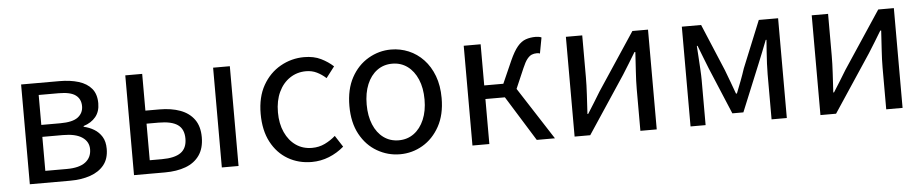

<svg xmlns="http://www.w3.org/2000/svg" viewBox="-37 -793 5008 1041"><g transform="rotate(-5 2467.0 -272.0)"><path d="M92 0V-543H300Q360 -543 405 -529Q450 -515 475 -485Q500 -455 500 -405Q500 -360 476 -331Q452 -302 410 -289V-285Q441 -278 466.5 -262.5Q492 -247 508 -221Q524 -195 524 -155Q524 -101 496.5 -67Q469 -33 421 -16.5Q373 0 310 0ZM182 -315H285Q353 -315 382 -337.5Q411 -360 411 -397Q411 -436 383 -457Q355 -478 291 -478H182ZM182 -65H299Q367 -65 400.5 -90.5Q434 -116 434 -161Q434 -202 398.5 -226Q363 -250 294 -250H182Z M659 0V-543H751V-343H827Q892 -343 940.5 -325Q989 -307 1016 -269.5Q1043 -232 1043 -173Q1043 -113 1016 -74.5Q989 -36 940.5 -18Q892 0 827 0ZM751 -73H817Q887 -73 920.5 -97Q954 -121 954 -173Q954 -225 920.5 -248.5Q887 -272 817 -272H751ZM1137 0V-543H1228V0Z M1626 13Q1554 13 1496.5 -20.5Q1439 -54 1405.5 -117.5Q1372 -181 1372 -271Q1372 -362 1408 -425.5Q1444 -489 1504 -523Q1564 -557 1633 -557Q1686 -557 1724.5 -538Q1763 -519 1791 -493L1745 -433Q1722 -454 1695.5 -467Q1669 -480 1637 -480Q1588 -480 1549 -454Q1510 -428 1488 -381Q1466 -334 1466 -271Q1466 -209 1487.5 -162Q1509 -115 1546.5 -89Q1584 -63 1634 -63Q1672 -63 1704 -78.5Q1736 -94 1762 -117L1802 -55Q1765 -23 1720 -5Q1675 13 1626 13Z M2106 13Q2040 13 1982 -20.5Q1924 -54 1889.5 -117.5Q1855 -181 1855 -271Q1855 -362 1889.5 -425.5Q1924 -489 1982 -523Q2040 -557 2106 -557Q2156 -557 2201.5 -538Q2247 -519 2282 -482Q2317 -445 2337 -392Q2357 -339 2357 -271Q2357 -181 2322 -117.5Q2287 -54 2230 -20.5Q2173 13 2106 13ZM2106 -63Q2153 -63 2188.5 -89Q2224 -115 2244 -162Q2264 -209 2264 -271Q2264 -334 2244 -381Q2224 -428 2188.5 -454Q2153 -480 2106 -480Q2059 -480 2023.5 -454Q1988 -428 1968.5 -381Q1949 -334 1949 -271Q1949 -209 1968.5 -162Q1988 -115 2023.5 -89Q2059 -63 2106 -63Z M2501 0V-543H2593V-319H2697L2751 -441Q2773 -490 2794 -515Q2815 -540 2839.5 -548.5Q2864 -557 2893 -557Q2902 -557 2911 -555.5Q2920 -554 2925 -551L2909 -465Q2905 -467 2901 -467.5Q2897 -468 2891 -468Q2877 -468 2864.5 -463Q2852 -458 2839.5 -442.5Q2827 -427 2813 -394L2766 -285L2950 0H2851L2699 -245H2593V0Z M3057 0V-543H3146V-316Q3146 -273 3143 -220.5Q3140 -168 3137 -116H3141Q3157 -141 3177.5 -174Q3198 -207 3213 -232L3419 -543H3504V0H3415V-227Q3415 -270 3418.5 -322.5Q3422 -375 3425 -428H3420Q3405 -403 3384.5 -369.5Q3364 -336 3348 -311L3142 0Z M3688 0V-543H3793L3900 -288Q3913 -254 3925 -221.5Q3937 -189 3949 -156H3954Q3967 -189 3979.5 -221.5Q3992 -254 4003 -288L4107 -543H4212V0H4129V-245Q4129 -270 4130.5 -303Q4132 -336 4134.5 -370Q4137 -404 4139 -432H4135Q4123 -400 4109.5 -367Q4096 -334 4084 -304L3980 -51H3920L3814 -304Q3802 -334 3789 -367.5Q3776 -401 3764 -432H3760Q3762 -404 3764 -370Q3766 -336 3768 -303Q3770 -270 3770 -245V0Z M4395 0V-543H4484V-316Q4484 -273 4481 -220.5Q4478 -168 4475 -116H4479Q4495 -141 4515.5 -174Q4536 -207 4551 -232L4757 -543H4842V0H4753V-227Q4753 -270 4756.5 -322.5Q4760 -375 4763 -428H4758Q4743 -403 4722.5 -369.5Q4702 -336 4686 -311L4480 0Z"/></g></svg>

Font: Noto Sans KR
Style: Regular
Weight: 400
Designer: Ryoko NISHIZUKA  (kana, bopomofo & ideographs); Paul D. Hunt (Latin, Greek & Cyrillic); Sandoll Communications , Soo-you
Foundry: Adobe
Version: Version 2.004-H2;hotconv 1.0.118;makeotfexe 2.5.65603